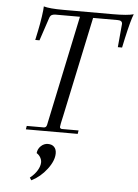

<svg xmlns="http://www.w3.org/2000/svg" viewBox="-60 -685 710 989"><g transform="rotate(5 295.5 -190.0)"><path d="M591 -639Q578 -609 556 -510L546 -463H524L535 -584Q535 -602 512 -602H384L275 -88Q263 -36 263 -28Q263 -23 266.5 -20.5Q270 -18 274 -18H360L357 0H89L92 -18H180Q193 -18 196 -33L316 -602H189Q177 -602 169.5 -597.5Q162 -593 158 -580L119 -463H97L107 -510Q115 -548 120.5 -586Q126 -624 126 -639Q155 -630 229 -630H484Q559 -630 591 -639ZM155 117Q157 95 173 80Q189 65 209 65Q230 65 241.5 77Q253 89 253 110Q253 148 219.5 192Q186 236 140 259L131 246Q155 227 168.5 204.5Q182 182 182 162Q182 150 175 137.5Q168 125 155 117Z"/></g></svg>

Font: Arapey
Style: Italic
Weight: 400
Italic angle: -12°
Designer: Eduardo Rodriguez Tunni
Foundry: Eduardo Rodriguez Tunni
Version: Version 3.000